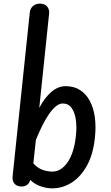

<svg xmlns="http://www.w3.org/2000/svg" viewBox="-20 -1024 610 1054"><path d="M99.5 0Q73.5 0 59.8 -15.2Q46 -30.5 49.5 -59L143.5 -955.5Q146 -978 161.2 -991Q176.5 -1004 198.5 -1004Q225.5 -1004 238.8 -988.2Q252 -972.5 249.5 -948.5L195.5 -431.5Q224.5 -487.5 261.8 -519.2Q299 -551 340 -551Q387 -551 420.2 -529.2Q453.5 -507.5 473.8 -468.8Q494 -430 500.8 -379Q507.5 -328 501 -268.5Q492 -178.5 458 -116.2Q424 -54 374 -22Q324 10 266 10Q236.5 10 203.2 -1.2Q170 -12.5 146 -36.5Q141 -17.5 128.2 -8.8Q115.5 0 99.5 0ZM163 -127Q188 -100 215.5 -91Q243 -82 267.5 -82Q315.5 -82 351 -133.2Q386.5 -184.5 396.5 -276.5Q402 -324.5 396.5 -365.5Q391 -406.5 373.2 -431.2Q355.5 -456 324 -456Q305.5 -456 285.8 -439.5Q266 -423 247 -394.8Q228 -366.5 210.2 -330.5Q192.5 -294.5 177 -256Z"/></svg>

Font: Edu SA Hand Medium
Style: Regular
Weight: 500
Designer: Tina and Corey Anderson, Eben Sorkin, Mirko Velimirovic
Foundry: Google for Education
Version: Version 2.000